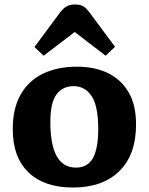

<svg xmlns="http://www.w3.org/2000/svg" viewBox="-20 -824 664 858"><path d="M306 14Q178 14 107.5 -53.5Q37 -121 37 -247Q37 -340 72.5 -402Q108 -464 172.5 -495Q237 -526 324 -526Q403 -526 462 -497.5Q521 -469 554.5 -412Q588 -355 588 -268Q588 -133 513.5 -59.5Q439 14 306 14ZM319 -75Q372 -75 395.5 -118Q419 -161 419 -247Q419 -350 389.5 -394.5Q360 -439 309 -439Q260 -439 232.5 -402Q205 -365 205 -279Q205 -75 319 -75ZM175 -575 134 -614 246 -765Q263 -788 278.5 -796Q294 -804 315 -804Q342 -804 356.5 -793Q371 -782 389 -756L494 -615L452 -575L314 -681Z"/></svg>

Font: Literata
Style: Bold
Weight: 700
Designer: Latin by Veronika Burian and Jose Scaglione. Greek by Irene Vlachou. Cyrillic by Vera Evstafieva.
Foundry: TypeTogether
Version: Version 3.103; ttfautohint (v1.8.4.7-5d5b);gftools[0.9.29]